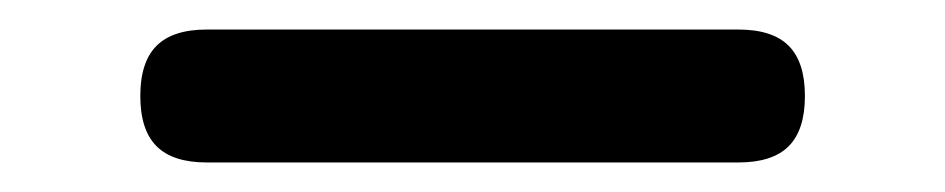

<svg xmlns="http://www.w3.org/2000/svg" viewBox="-20 55 640 130"><path d="M120 165Q97 165 86 154Q75 143 75 120Q75 97 86 86Q97 75 120 75H480Q503 75 514 86Q525 97 525 120Q525 143 514 154Q503 165 480 165Z"/></svg>

Font: Maple Mono Normal
Style: Regular
Weight: 400
Monospace: yes
Designer: subframe7536
Version: Version 7.000